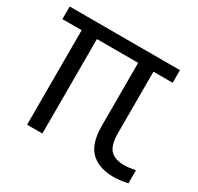

<svg xmlns="http://www.w3.org/2000/svg" viewBox="-124 -688 868 843"><g transform="rotate(30 310.5 -266.0)"><path d="M100 0.5V-478.5H2.5V-542.5H561.5V-478.5H464V-169.5Q464 -106.5 487 -82.5Q510 -58.5 558.5 -58.5Q571 -58.5 585 -60.5Q599 -62.5 614 -65.5V1Q598.5 4.5 579.2 7Q560 9.5 542 9.5Q469 9.5 428 -29.2Q387 -68 386.5 -158V-478.5H177.5V0.5Z"/></g></svg>

Font: Encode Sans SemiCondensed SemiCondensed
Style: Regular
Weight: 400
Width: 4
Designer: Multiple Designers
Foundry: Impallari Type
Version: Version 3.000; ttfautohint (v1.8.3) -l 8 -r 50 -G 200 -x 14 